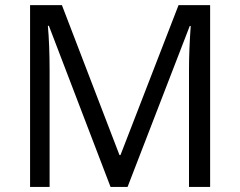

<svg xmlns="http://www.w3.org/2000/svg" viewBox="-20 -734 943 754"><path d="M414.1 0 171.9 -632.8H168Q174.8 -557.6 174.8 -454.1V0H98.1V-713.9H223.1L449.2 -125H453.1L681.2 -713.9H805.2V0H722.2V-460Q722.2 -539.1 729 -631.8H725.1L481 0Z"/></svg>

Font: Zoram GWebM
Style: Regular
Weight: 400
Foundry: Ascender Corporation
Version: Version 1.000